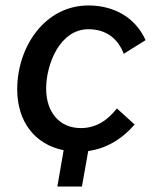

<svg xmlns="http://www.w3.org/2000/svg" viewBox="-20 -547 565 703"><path d="M190 136H280L303 6C368 -3 425 -36 473 -91L408 -150C376 -109 334 -78 276 -78C198 -78 149 -136 149 -222C149 -314 200 -440 304 -440C370 -440 413 -404 433 -350L513 -400C476 -483 397 -527 304 -527C143 -527 43 -374 43 -220C43 -101 108 -18 213 3Z"/></svg>

Font: Fixel Text 20240404 Medium
Style: Italic
Weight: 500
Width: 4
Italic angle: -10°
Designer: AlfaBravo + MacPaw
Foundry: Kyrylo Tkachov, Marchela Mozhyna, Serhii Makarenko, Maria Weinstein, Zakhar Kryvoshyya
Version: Version 1.211;Glyphs 3.2 (3225)